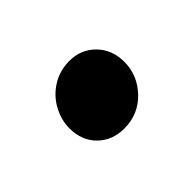

<svg xmlns="http://www.w3.org/2000/svg" viewBox="-48 -551 447 447"><g transform="rotate(-45 175.0 -328.0)"><path d="M78 -318Q78 -345 92 -371Q106 -397 131.5 -413Q157 -429 189 -429Q227 -429 252.5 -403Q278 -377 278 -337Q278 -293 246.5 -260Q215 -227 168 -227Q129 -227 103.5 -252Q78 -277 78 -318Z"/></g></svg>

Font: Nebula Sans Bold
Style: Regular
Weight: 700
Italic angle: -9°
Designer: Paul D. Hunt for Adobe (as Source Sans)
Foundry: Nebula Entertainment & Broadcasting LLC
Version: Version 1.010